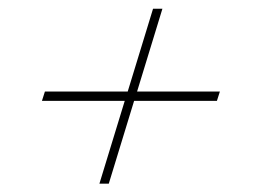

<svg xmlns="http://www.w3.org/2000/svg" viewBox="-20 -482 615 451"><path d="M213.5 -50.5 273 -245H78.5L85.5 -267H280L339.5 -461.5H361.5L302 -267H496.5L489.5 -245H295L235.5 -50.5Z"/></svg>

Font: Newsreader Display ExtraLight
Style: Italic
Weight: 275
Italic angle: -17°
Designer: Hugues Gentile
Foundry: Production Type
Version: Version 1.002